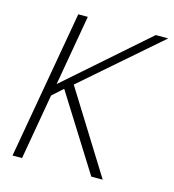

<svg xmlns="http://www.w3.org/2000/svg" viewBox="-105 -788 792 876"><g transform="rotate(15 291.0 -350.0)"><path d="M34 0 157 -700H202L144 -367L523 -700H582L220 -385L460 0H406L183 -355L133 -310L79 0Z"/></g></svg>

Font: DM Sans 24pt ExtraLight
Style: Italic
Weight: 250
Italic angle: -10°
Designer: Colophon Foundry, Jonny Pinhorn
Foundry: Colophon Foundry
Version: Version 4.004;gftools[0.9.30]